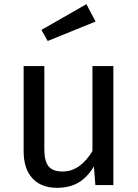

<svg xmlns="http://www.w3.org/2000/svg" viewBox="-20 -885 661 918"><path d="M393 -865 178 -742 208 -689 437 -782ZM522 -569H422V-163C388 -106 341 -65 280 -65C218 -65 192 -94 192 -172V-569H93V-161C93 -50 152 13 252 13C333 13 386 -19 429 -89L436 0H522Z"/></svg>

Font: Glow Sans SC Normal Medium
Style: Regular
Weight: 600
Designer: Ryoko NISHIZUKA (kana, bopomofo & ideographs); Paul D. Hunt (Latin, Greek & Cyrillic); Sandoll Communications, Soo-young
Version: Version 0.93